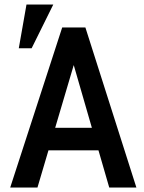

<svg xmlns="http://www.w3.org/2000/svg" viewBox="-20 -833 640 853"><path d="M417.5 -165H195.3L146.5 0H25.4L256.3 -710.9H359.4L585.9 0H465.3ZM225.1 -265.1H388.2L307.6 -543.9ZM97.7 -813H216.8L120.6 -618.7H63.5Z"/></svg>

Font: Roboto Mono
Style: Regular
Weight: 500
Designer: Google
Version: Version 2.000986; 2015; ttfautohint (v1.3)